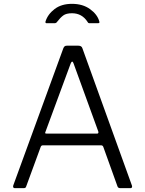

<svg xmlns="http://www.w3.org/2000/svg" viewBox="-20 -980 756 1000"><path d="M49 -14 310 -729Q313 -736 317 -739Q321 -742 328 -742H388Q405 -742 409 -729L667 -14Q668 -12 668 -9Q668 0 659 0H607Q595 0 592 -9L518 -215Q515 -223 507 -223H203Q195 -223 192 -215L116 -8Q114 0 103 0H57Q52 0 49.5 -3.5Q47 -7 49 -14ZM485 -284Q495 -284 492 -295L363 -650Q360 -659 356 -659Q352 -659 348 -649L217 -294Q215 -290 215 -288Q215 -284 223 -284ZM447 -859Q443 -859 440.5 -860.5Q438 -862 436 -866Q407 -911 355 -911Q325 -911 309.5 -899.5Q294 -888 278 -867Q273 -859 264 -859H223Q215 -859 217 -868Q229 -906 264.5 -933Q300 -960 355 -960Q411 -960 449 -932.5Q487 -905 497 -869Q498 -867 498 -864Q498 -859 489 -859Z"/></svg>

Font: Libre Franklin Light
Style: Regular
Weight: 300
Designer: Pablo Impallari, Rodrigo Fuenzalida
Foundry: Impallari Type
Version: Version 1.002; ttfautohint (v1.5)